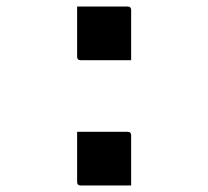

<svg xmlns="http://www.w3.org/2000/svg" viewBox="-20 -562 640 590"><path d="M383 -377H228Q217 -377 217 -388V-542H372Q383 -542 383 -531ZM383 8H228Q217 8 217 -3V-157H372Q383 -157 383 -146Z"/></svg>

Font: Recursive Mn Lnr St Med
Style: Regular
Weight: 500
Monospace: yes
Version: Version 1.079;hotconv 1.0.112;makeotfexe 2.5.65598; ttfautoh